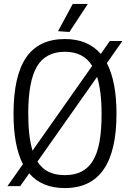

<svg xmlns="http://www.w3.org/2000/svg" viewBox="-20 -949 661 979"><path d="M97 -112Q49 -205 49 -369Q49 -562 113.5 -656Q178 -750 311 -750Q428 -750 494 -674L540 -740H604L525 -627Q574 -532 574 -369Q574 10 311 10Q193 10 129 -65L83 0H18ZM124 -369Q124 -251 146 -181L450 -613Q406 -685 311 -685Q213 -685 168.5 -610Q124 -535 124 -369ZM311 -56Q360 -56 395.5 -74Q431 -92 454 -130Q477 -168 487.5 -227Q498 -286 498 -369Q498 -483 475 -557L171 -125Q194 -89 228.5 -72.5Q263 -56 311 -56ZM276 -790 351 -929H428L334 -786Z"/></svg>

Font: Encode Sans Compressed
Style: Regular
Weight: 400
Designer: Pablo Impallari, Andres Torresi
Foundry: Pablo Impallari, Andres Torresi
Version: Version 1.000; ttfautohint (v1.00) -l 8 -r 50 -G 200 -x 14 -